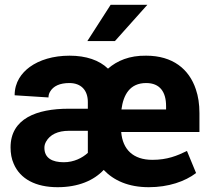

<svg xmlns="http://www.w3.org/2000/svg" viewBox="-20 -770 885 800"><path d="M24 -156C24 -131 28 -108 37 -88C64 -24 129 10 220 10C306 10 371 -18 412 -62C454 -18 515 10 600 10C682 10 751 -14 797 -49L759 -141C718 -121 677 -104 615 -104C535 -104 491 -147 485 -220H811V-299C811 -336 806 -369 796 -398C768 -482 700 -538 589 -538C519 -539 468 -517 430 -484C394 -519 339 -538 270 -538C201 -538 144 -520 104 -491C70 -466 41 -428 41 -373L182 -364C182 -372 184 -380 188 -387C202 -412 230 -424 269 -424C318 -424 346 -394 346 -345V-317H266C133 -317 24 -276 24 -156ZM165 -154C165 -163 167 -171 172 -180C188 -209 221 -225 267 -225H346V-133C323 -112 288 -94 246 -94C198 -94 165 -111 165 -154ZM344 -599H459L594 -750H441ZM486 -314C494 -375 521 -424 589 -424C647 -424 672 -386 672 -328V-314Z"/></svg>

Font: Asimov Pro
Style: Bd
Weight: 700
Designer: Google
Version: Version 2.000980; 2014